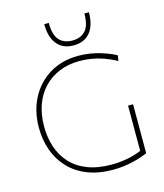

<svg xmlns="http://www.w3.org/2000/svg" viewBox="-138 -1071 1013 1183"><g transform="rotate(-15 368.0 -479.5)"><path d="M436 9Q342.5 9 272.2 -19.2Q202 -47.5 154.8 -97.8Q107.5 -148 83.8 -215Q60 -282 60 -359Q60 -465.5 104 -548.2Q148 -631 226.5 -678Q305 -725 408 -725Q445.5 -725 480.5 -719.5Q515.5 -714 546.2 -704.8Q577 -695.5 602.2 -685.2Q627.5 -675 645 -665L640 -630Q599.5 -652 560.5 -665.8Q521.5 -679.5 483.5 -685.8Q445.5 -692 408 -692Q337.5 -692 279.8 -668.8Q222 -645.5 180 -601.8Q138 -558 115.5 -496.5Q93 -435 93 -359Q93 -288 113 -227.2Q133 -166.5 174.8 -120.8Q216.5 -75 281.5 -49.5Q346.5 -24 436 -24Q462 -24 490 -26.8Q518 -29.5 546.5 -35.5Q575 -41.5 602.2 -51Q629.5 -60.5 654 -74L658 -37Q640.5 -29 616.2 -20.8Q592 -12.5 563 -5.8Q534 1 502 5Q470 9 436 9ZM626 -37Q626 -88 626 -125.2Q626 -162.5 626 -200Q626 -245 626 -279.5Q626 -314 626 -349H658Q658 -314 658 -279.5Q658 -245 658 -200Q658 -162.5 658 -125.2Q658 -88 658 -37ZM399 -794Q331.5 -794 294.2 -839.2Q257 -884.5 257 -967L286 -968Q286 -891 316 -858Q346 -825 399 -825Q453 -825 483 -857.8Q513 -890.5 513 -967H542Q542 -912 525.5 -873.2Q509 -834.5 477 -814.2Q445 -794 399 -794Z"/></g></svg>

Font: Commissioner Thin
Style: Regular
Weight: 100
Designer: Kostas Bartsokas
Foundry: Kostas Bartsokas
Version: Version 1.001;gftools[0.9.23]